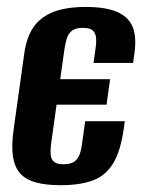

<svg xmlns="http://www.w3.org/2000/svg" viewBox="-20 -523 422 553"><path d="M154.7 10.4Q113.1 10.4 84 2.7Q54.9 -5.1 38.4 -23.2Q21.9 -41.4 17.2 -73.2Q12.6 -105 19.7 -153.6L50.3 -371.7Q56.7 -416 76.4 -444.8Q96.1 -473.6 133.1 -488.3Q170.1 -503 226.7 -503Q284 -503 317 -488.8Q350 -474.5 361.9 -445.8Q373.7 -417 367.4 -371.1L363.4 -341.7H249.4L255.1 -382.8Q258 -401.8 256.5 -415.2Q255 -428.5 246.8 -435.6Q238.5 -442.7 218.2 -442.7Q198.9 -442.7 188.2 -435.1Q177.5 -427.5 173.1 -414.2Q168.7 -400.9 166 -383.5L153.4 -294.8H297.1L286.9 -221.5H142.9L127.2 -108.8Q125.6 -95.7 125.6 -85.1Q125.6 -74.5 128.7 -66.5Q131.8 -58.6 139.9 -54.2Q148 -49.9 162.8 -49.9Q182.8 -49.9 193.3 -57Q203.9 -64.1 209.1 -77.8Q214.3 -91.5 216.3 -109.5L225.4 -174H339.4L336.8 -154.9Q327.7 -88.6 306 -52.8Q284.2 -17 247.4 -3.3Q210.6 10.4 154.7 10.4Z"/></svg>

Font: Alumni Sans SC Thin
Style: Italic
Weight: 100
Italic angle: -8°
Designer: Robert E. Leuschke
Foundry: Robert E. Leuschke
Version: Version 1.016